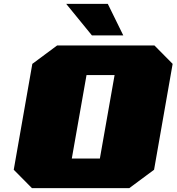

<svg xmlns="http://www.w3.org/2000/svg" viewBox="-20 -972 912 992"><path d="M455 -789 322 -952H537L617 -789ZM145 0 51 -95 147 -642 275 -737H778L872 -642L776 -95L648 0ZM351 -153H496L572 -584H427Z"/></svg>

Font: Tomorrow ExtraBold
Style: Italic
Weight: 800
Italic angle: -10°
Designer: Tony de Marco, Monica Rizzolli
Foundry: Just in Type
Version: Version 2.002